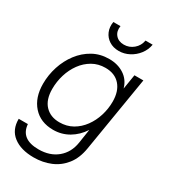

<svg xmlns="http://www.w3.org/2000/svg" viewBox="-224 -832 1008 1146"><g transform="rotate(30 279.5 -259.0)"><path d="M200.2 210Q111.3 210 59.3 169.9Q7.3 129.9 8.3 54.7H71.3Q79.1 153.8 201.2 153.8Q279.3 153.8 329.8 111.8Q380.4 69.8 391.6 -2L406.2 -97.7H405.8Q373 -47.4 324.5 -19Q275.9 9.3 218.3 9.3Q130.9 9.3 80.1 -47.6Q29.3 -104.5 29.3 -199.2Q29.3 -260.3 48.1 -318.4Q66.9 -376.5 102.3 -423.1Q137.7 -469.7 187.3 -497.3Q236.8 -524.9 298.8 -524.9Q358.4 -524.9 401.9 -496.3Q445.3 -467.8 460 -415.5H460.4L476.6 -515.6H538.1L452.6 2.4Q440.9 74.2 404.5 120.1Q368.2 166 315.2 188Q262.2 210 200.2 210ZM228 -48.3Q278.3 -48.3 317.9 -70.8Q357.4 -93.3 385.5 -131.6Q413.6 -169.9 428.2 -217.3Q442.9 -264.6 442.9 -314Q442.9 -385.7 406.7 -426.8Q370.6 -467.8 305.7 -467.8Q256.3 -467.8 216.8 -445.1Q177.2 -422.4 149.4 -384.3Q121.6 -346.2 106.9 -298.3Q92.3 -250.5 92.3 -199.7Q92.3 -126.5 129.2 -87.4Q166 -48.3 228 -48.3ZM321.8 -594.2Q283.7 -594.2 255.9 -612.1Q228 -629.9 215.1 -660.2Q202.1 -690.4 208.5 -728H257.8Q251.5 -690.4 272 -666.3Q292.5 -642.1 329.6 -642.1Q366.7 -642.1 395.3 -666.3Q423.8 -690.4 430.2 -728H479.5Q473.1 -690.4 450 -660.2Q426.8 -629.9 393.1 -612.1Q359.4 -594.2 321.8 -594.2Z"/></g></svg>

Font: Inter Display Light
Style: Italic
Weight: 300
Italic angle: -9.39999°
Designer: Rasmus Andersson
Foundry: rsms
Version: Version 4.000;git-a52131595